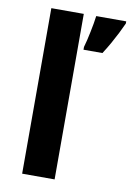

<svg xmlns="http://www.w3.org/2000/svg" viewBox="-86 -814 594 868"><g transform="rotate(10 211.0 -380.0)"><path d="M227.1 0H78.1V-759.8H227.1ZM421.9 -759.8V-750Q412.1 -728 399.7 -703.4Q387.2 -678.7 372.6 -652.6Q357.9 -626.5 340.8 -600.1H253.9V-612.8Q258.3 -627.4 262.7 -646Q267.1 -664.6 271.2 -684.8Q275.4 -705.1 278.8 -724.4Q282.2 -743.7 284.2 -759.8Z"/></g></svg>

Font: Wonky
Style: Regular
Weight: 400
Designer: Monotype Design Team
Foundry: Monotype Imaging Inc.
Version: Version 3.000